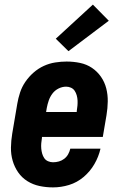

<svg xmlns="http://www.w3.org/2000/svg" viewBox="-20 -805 540 833"><path d="M210 8Q180 8 151.5 2Q123 -4 99 -19Q75 -34 59 -57Q43 -80 35 -107.5Q27 -135 27.5 -165Q28 -195 33 -225L55 -355Q59 -379 67 -403.5Q75 -428 90 -450Q105 -472 125.5 -490Q146 -508 170 -519Q194 -530 219.5 -534Q245 -538 269 -538Q299 -538 327.5 -532Q356 -526 379 -510.5Q402 -495 418 -472Q434 -449 441 -421.5Q448 -394 447.5 -364.5Q447 -335 442 -305L426 -211H162V-207Q160 -195 159 -183.5Q158 -172 159 -160.5Q160 -149 163 -138.5Q166 -128 172 -119Q178 -110 188.5 -105.5Q199 -101 210 -101Q223 -101 235.5 -104.5Q248 -108 258.5 -116Q269 -124 275.5 -135.5Q282 -147 285 -160H416Q408 -125 389.5 -93Q371 -61 342.5 -37Q314 -13 279.5 -2.5Q245 8 210 8ZM180 -319H313V-323Q315 -335 316 -346.5Q317 -358 316.5 -369Q316 -380 313 -391Q310 -402 304 -411Q298 -420 288 -424.5Q278 -429 267 -429Q250 -429 234 -421Q218 -413 207.5 -399Q197 -385 191.5 -369Q186 -353 183 -337ZM277 -583 222 -637 383 -785 452 -715Z"/></svg>

Font: Iosevka Curly Slab HvObl
Style: Regular
Weight: 900
Italic angle: -9°
Monospace: yes
Designer: Belleve Invis
Foundry: Belleve Invis
Version: Version 11.1.0; ttfautohint (v1.8.3)